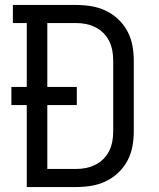

<svg xmlns="http://www.w3.org/2000/svg" viewBox="-20 -755 640 775"><path d="M88 0V-331H26V-404H88V-662H32V-735H287Q318 -735 348.5 -730Q379 -725 406.5 -712Q434 -699 457 -677.5Q480 -656 494.5 -628.5Q509 -601 514.5 -571Q520 -541 520 -510V-225Q520 -194 514.5 -164Q509 -134 494.5 -106.5Q480 -79 457 -57.5Q434 -36 406.5 -23Q379 -10 348.5 -5Q318 0 287 0ZM171 -73H287Q307 -73 327 -77Q347 -81 365 -90Q383 -99 397.5 -113.5Q412 -128 421 -146.5Q430 -165 433.5 -185Q437 -205 437 -225V-510Q437 -530 433.5 -550Q430 -570 421 -588.5Q412 -607 397.5 -621.5Q383 -636 365 -645Q347 -654 327 -658Q307 -662 287 -662H171V-404H290V-331H171Z"/></svg>

Font: Nova
Style: Regular
Weight: 400
Monospace: yes
Designer: Belleve Invis
Foundry: Belleve Invis
Version: Version 24.1.4; ttfautohint (v1.8.4)